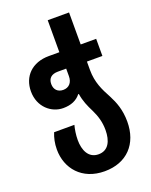

<svg xmlns="http://www.w3.org/2000/svg" viewBox="-181 -855 947 1201"><g transform="rotate(-20 293.0 -255.0)"><path d="M303 250C451 250 541 154 541 6C541 -73 519 -128 493 -178C461 -237 432 -294 432 -377V-433H535V-547H432V-760H290V-547H220C107 -547 39 -476 39 -377C39 -272 117 -210 194 -210C247 -210 285 -227 311 -260H315C323 -210 339 -174 361 -130C381 -89 395 -45 395 8C395 82 368 137 303 137C236 137 210 76 210 9C210 -26 216 -62 223 -88H88C75 -56 67 -21 67 20C67 146 152 250 303 250ZM233 -317C197 -317 174 -340 174 -377C174 -416 198 -436 240 -436H295V-386C295 -343 271 -317 233 -317Z"/></g></svg>

Font: Noto Sans Georgian SemiCondensed Bold
Style: Regular
Weight: 700
Width: 4
Designer: Monotype Design Team, Akaki Razmadze
Foundry: Google LLC
Version: Version 2.005